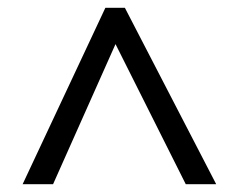

<svg xmlns="http://www.w3.org/2000/svg" viewBox="-20 -739 612 492"><path d="M38 -267 250 -719H300L534 -267H456L276 -626L116 -267Z"/></svg>

Font: guzrati15
Style: Regular
Weight: 400
Designer: Jelle Bosma - Monotype Design Team
Foundry: Monotype Imaging Inc.
Version: Version 2.006